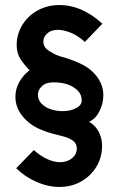

<svg xmlns="http://www.w3.org/2000/svg" viewBox="-20 -729 469 760"><path d="M215 11Q170 11 124.5 -9Q79 -29 44 -63L114 -135Q138 -113 165.5 -100Q193 -87 217 -87Q246 -87 265 -102.5Q284 -118 284 -141Q284 -160 270 -171Q256 -182 234.5 -188Q213 -194 188.5 -200Q164 -206 142 -216Q99 -233 70 -268Q41 -303 41 -346Q41 -377 56.5 -404.5Q72 -432 97 -451Q79 -469 62.5 -493Q46 -517 46 -550Q46 -594 68.5 -630.5Q91 -667 129.5 -688Q168 -709 215 -709Q261 -709 304.5 -689.5Q348 -670 385 -635L316 -563Q289 -587 266 -597Q243 -607 222 -610Q187 -614 168 -597.5Q149 -581 152 -558.5Q155 -536 184 -522Q201 -510 228.5 -503Q256 -496 287 -482Q333 -464 361 -429Q389 -394 389 -352Q389 -321 374.5 -290.5Q360 -260 333 -247Q358 -232 371 -207Q384 -182 384 -152Q384 -106 361.5 -69Q339 -32 301 -10.5Q263 11 215 11ZM228 -289Q261 -289 285 -303Q309 -317 302 -343Q299 -366 269.5 -384.5Q240 -403 191 -403Q161 -403 145.5 -387.5Q130 -372 130 -355Q130 -333 145 -318Q160 -303 182.5 -296Q205 -289 228 -289Z"/></svg>

Font: Kulim Park SemiBold
Style: Regular
Weight: 600
Designer: Noponies / Dale Sattler
Foundry: Noponies
Version: Version 1.000; ttfautohint (v1.8.3)